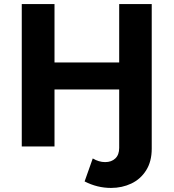

<svg xmlns="http://www.w3.org/2000/svg" viewBox="-20 -720 854 944"><path d="M436 59Q466 77 497 77Q528 77 547 59Q566 41 566 7V-280H248V0H87V-700H248V-413H566V-700H726V11Q726 74 698.5 117.5Q671 161 625.5 182.5Q580 204 526 204Q458 204 396 172Z"/></svg>

Font: APTA Sans Regular
Style: Bold Italic
Weight: 700
Version: Version 7.200